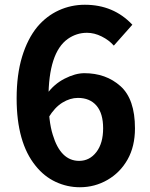

<svg xmlns="http://www.w3.org/2000/svg" viewBox="-20 -774 630 808"><path d="M130 -76Q50 -174 50 -360Q50 -460 73 -535.5Q96 -611 137 -661Q176 -707 227.5 -730.5Q279 -754 337 -754Q458 -754 537 -670L459 -582Q439 -605 408 -620.5Q377 -636 346 -636Q302 -636 265 -610Q184 -552 184 -360Q184 -264 202 -207Q235 -97 313 -97Q357 -97 385.5 -134Q414 -171 414 -234Q414 -297 386 -329.5Q358 -362 308 -362Q275 -362 242.5 -342Q210 -322 184 -279L177 -378Q207 -420 252 -443Q297 -466 335 -466Q426 -466 487 -411.5Q548 -357 548 -234Q548 -158 517 -103Q486 -48 432.5 -17Q379 14 316 14Q263 14 214.5 -8.5Q166 -31 130 -76Z"/></svg>

Font: Merged Yaku Han JP
Style: Bold
Weight: 700
Designer: Ryoko NISHIZUKA 西塚涼子 (kana, bopomofo & ideographs); Paul D. Hunt (Latin, Greek & Cyrillic); Sandoll Communications 산돌커뮤니
Foundry: Adobe
Version: Version 2.004